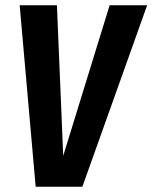

<svg xmlns="http://www.w3.org/2000/svg" viewBox="-20 -712 581 732"><path d="M541 -692 294 0H116L55 -692H197L221 -118L398 -692Z"/></svg>

Font: Fira Sans Extra Condensed SemiBold
Style: Italic
Weight: 600
Width: 3
Italic angle: -8°
Designer: Carrois Corporate & Edenspiekermann AG
Foundry: Carrois Corporate GbR & Edenspiekermann AG
Version: Version 4.203